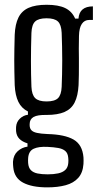

<svg xmlns="http://www.w3.org/2000/svg" viewBox="-20 -627 414 812"><path d="M180.1 165.4Q114.9 165.4 77.5 145.4Q40.1 125.3 36.1 80.6Q35.8 76.1 35.2 69.9Q34.6 63.8 34.9 57.1Q36.7 29 54.4 12.8Q72.1 -3.4 96.3 -6.9V-20.7Q74 -27.5 61.8 -40.1Q49.6 -52.8 48 -72.5Q47.8 -77.1 47.8 -81.3Q47.8 -85.6 48 -90.3Q49.4 -111.1 63.9 -125.1Q78.3 -139.2 98.2 -141.7V-155.5Q70.9 -169.1 57.6 -196.4Q44.3 -223.8 42.2 -267Q41.3 -298.4 40.8 -323.3Q40.3 -348.1 40.3 -371Q40.3 -393.8 40.8 -420Q41.3 -446.1 42.2 -480.1Q44.2 -525 58.1 -553Q72 -581 101 -593.9Q130.1 -606.8 177.3 -606.8Q226.9 -606.8 255.7 -592.9Q284.5 -579 297.9 -548.2H311.8Q313.9 -574.5 329.3 -587.2Q344.7 -600 372.9 -600V-542.6H356.9Q337.4 -542.6 326.1 -526Q314.8 -509.4 314 -475.2L313.3 -420.9Q313.7 -400.3 313.7 -382.2Q313.7 -364 313.7 -346.5Q313.8 -328.9 313.5 -309.8Q313.3 -290.6 312.3 -267Q309.8 -221.8 295.8 -193.9Q281.9 -166.1 253 -153.5Q224.2 -140.9 177 -140.9Q138.6 -141.7 122 -132.3Q105.4 -122.8 105.4 -102V-96.6Q105.8 -83.8 112.8 -76.3Q119.8 -68.7 136.2 -65Q152.6 -61.3 181.6 -60.1Q253.7 -58.2 291.1 -36.8Q328.4 -15.4 333 38.1Q333.4 45.1 333.4 51.8Q333.4 58.5 333 66.4Q330.4 103.7 310.9 125.3Q291.5 147 258.1 156.2Q224.7 165.4 180.1 165.4ZM181.6 110.3Q207 110.3 226 106.2Q245 102.1 256.1 91.7Q267.2 81.3 268.8 62.4Q269.4 56.3 269.3 51Q269.2 45.7 268.6 40.2Q266.9 20.7 255.9 11.4Q245 2.1 226.1 -1.2Q207.2 -4.6 181.7 -5.8Q143.8 -7.8 122.6 2Q101.4 11.7 99.1 40.8Q98.5 46.1 98.6 51.7Q98.6 57.4 99 62.4Q100.5 82.6 110.8 92.8Q121 103 139 106.7Q156.9 110.3 181.6 110.3ZM176.9 -198Q211 -198 225.1 -211.7Q239.2 -225.4 240.8 -259.4Q241.8 -284.6 242.5 -312.9Q243.2 -341.3 243.2 -371.2Q243.2 -401 242.5 -430.8Q241.8 -460.6 240.8 -488.2Q239.2 -522.8 224.9 -536.2Q210.6 -549.7 176.9 -549.7Q143.2 -549.7 128.8 -536.2Q114.3 -522.7 112.9 -487.7Q111.9 -457.7 111.4 -427.8Q110.9 -397.8 110.9 -368.9Q110.9 -340 111.4 -312.7Q111.9 -285.4 112.9 -260.2Q114.5 -226.4 128.7 -212.2Q143 -198 176.9 -198Z"/></svg>

Font: Big Shoulders Thin
Style: Regular
Weight: 100
Designer: Patric King
Foundry: XO Type Co
Version: Version 2.002